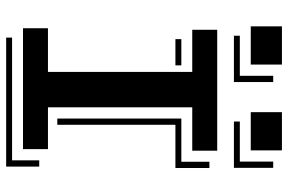

<svg xmlns="http://www.w3.org/2000/svg" viewBox="-171 -680 903 601"><g transform="rotate(90 280.5 -379.5)"><path d="M331.1 -810.5H450.7V-712.9H331.1ZM62.5 -810.5H182.1V-712.9H62.5ZM360.4 -678.7H485.8V-783.2H505.4V-660.2H360.4ZM91.8 -678.7H217.3V-783.2H236.8V-660.2H91.8ZM68.4 -78.1H205.1V-529.8H73.2V-607.9H451.7V-529.8H315.9V-78.1H446.8V0H68.4ZM351.1 -495.6H486.3V-583.5H505.9V-477.1H370.6V-107.4H351.1ZM102.5 -495.6H184.6V-477.1H102.5ZM481.9 34.2V-50.8H501.5V52.7H97.7V34.2Z"/></g></svg>

Font: Vast Shadow
Style: Regular
Weight: 400
Designer: Nicole Fally
Foundry: Nicole Fally
Version: Version 1.002